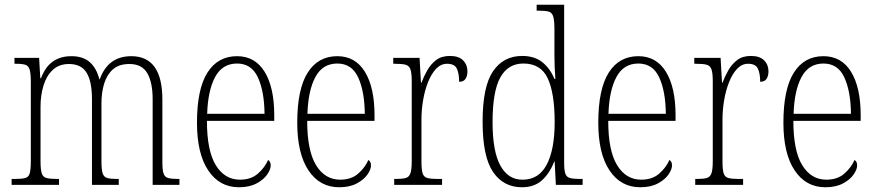

<svg xmlns="http://www.w3.org/2000/svg" viewBox="-20 -780 3697 810"><path d="M29 0V-25H42Q72 -25 86.5 -29Q101 -33 105.5 -49Q110 -65 110 -100V-433Q110 -468 105.5 -485Q101 -502 87.5 -506.5Q74 -511 46 -511H41V-536H145L150 -450H153Q171 -498 203 -520.5Q235 -543 281 -543Q330 -543 358.5 -518Q387 -493 399 -446H401Q436 -543 534 -543Q665 -543 665 -360V-96Q665 -63 670 -48Q675 -33 689.5 -29Q704 -25 733 -25H737V0H624V-361Q624 -432 601.5 -471Q579 -510 526 -510Q482 -510 456.5 -487.5Q431 -465 419.5 -427.5Q408 -390 408 -345V-99Q408 -65 413 -49Q418 -33 432.5 -29Q447 -25 475 -25H481V0H368V-361Q368 -436 345.5 -473Q323 -510 271 -510Q229 -510 202.5 -485Q176 -460 163.5 -419Q151 -378 151 -331V-99Q151 -65 156 -49Q161 -33 176.5 -29Q192 -25 222 -25H229V0Z M988 10Q906 10 858.5 -61Q811 -132 811 -262Q811 -404 855 -473.5Q899 -543 980 -543Q1056 -543 1096.5 -477Q1137 -411 1137 -294V-270H853Q853 -144 890.5 -83Q928 -22 992 -22Q1039 -22 1068 -47.5Q1097 -73 1111 -105Q1122 -99 1122 -82Q1122 -65 1107 -43.5Q1092 -22 1062 -6Q1032 10 988 10ZM1096 -300Q1095 -395 1068 -453.5Q1041 -512 980 -512Q918 -512 887.5 -455Q857 -398 854 -300Z M1411 10Q1329 10 1281.5 -61Q1234 -132 1234 -262Q1234 -404 1278 -473.5Q1322 -543 1403 -543Q1479 -543 1519.5 -477Q1560 -411 1560 -294V-270H1276Q1276 -144 1313.5 -83Q1351 -22 1415 -22Q1462 -22 1491 -47.5Q1520 -73 1534 -105Q1545 -99 1545 -82Q1545 -65 1530 -43.5Q1515 -22 1485 -6Q1455 10 1411 10ZM1519 -300Q1518 -395 1491 -453.5Q1464 -512 1403 -512Q1341 -512 1310.5 -455Q1280 -398 1277 -300Z M1643 0V-25H1649Q1677 -25 1691.5 -29Q1706 -33 1711.5 -49Q1717 -65 1717 -100V-438Q1717 -472 1711.5 -487.5Q1706 -503 1691 -507Q1676 -511 1645 -511H1639V-536H1750L1756 -431H1758Q1768 -458 1783 -484Q1798 -510 1820.5 -527Q1843 -544 1878 -544Q1915 -544 1933.5 -525.5Q1952 -507 1952 -479Q1952 -460 1944 -447.5Q1936 -435 1917 -435Q1917 -469 1907.5 -490Q1898 -511 1866 -511Q1840 -511 1820 -490Q1800 -469 1786 -434Q1772 -399 1765 -357.5Q1758 -316 1758 -276V-99Q1758 -64 1763 -48.5Q1768 -33 1783 -29Q1798 -25 1826 -25H1845V0Z M2182 10Q2104 10 2060 -54.5Q2016 -119 2016 -267Q2016 -415 2060 -479.5Q2104 -544 2183 -544Q2235 -544 2268 -517.5Q2301 -491 2319 -447H2323Q2321 -471 2320 -497Q2319 -523 2319 -548V-656Q2319 -693 2314 -710Q2309 -727 2295 -731Q2281 -735 2254 -735H2244V-760H2360V-93Q2360 -62 2365 -47.5Q2370 -33 2384.5 -29Q2399 -25 2427 -25H2438V0H2325L2320 -98H2318Q2299 -49 2266.5 -19.5Q2234 10 2182 10ZM2185 -22Q2253 -22 2286.5 -85.5Q2320 -149 2320 -265Q2320 -386 2291 -449Q2262 -512 2188 -512Q2123 -512 2090.5 -453Q2058 -394 2058 -265Q2058 -140 2091.5 -80.5Q2125 -21 2185 -22Z M2681 10Q2599 10 2551.5 -61Q2504 -132 2504 -262Q2504 -404 2548 -473.5Q2592 -543 2673 -543Q2749 -543 2789.5 -477Q2830 -411 2830 -294V-270H2546Q2546 -144 2583.5 -83Q2621 -22 2685 -22Q2732 -22 2761 -47.5Q2790 -73 2804 -105Q2815 -99 2815 -82Q2815 -65 2800 -43.5Q2785 -22 2755 -6Q2725 10 2681 10ZM2789 -300Q2788 -395 2761 -453.5Q2734 -512 2673 -512Q2611 -512 2580.5 -455Q2550 -398 2547 -300Z M2913 0V-25H2919Q2947 -25 2961.5 -29Q2976 -33 2981.5 -49Q2987 -65 2987 -100V-438Q2987 -472 2981.5 -487.5Q2976 -503 2961 -507Q2946 -511 2915 -511H2909V-536H3020L3026 -431H3028Q3038 -458 3053 -484Q3068 -510 3090.5 -527Q3113 -544 3148 -544Q3185 -544 3203.5 -525.5Q3222 -507 3222 -479Q3222 -460 3214 -447.5Q3206 -435 3187 -435Q3187 -469 3177.5 -490Q3168 -511 3136 -511Q3110 -511 3090 -490Q3070 -469 3056 -434Q3042 -399 3035 -357.5Q3028 -316 3028 -276V-99Q3028 -64 3033 -48.5Q3038 -33 3053 -29Q3068 -25 3096 -25H3115V0Z M3462 10Q3380 10 3332.5 -61Q3285 -132 3285 -262Q3285 -404 3329 -473.5Q3373 -543 3454 -543Q3530 -543 3570.5 -477Q3611 -411 3611 -294V-270H3327Q3327 -144 3364.5 -83Q3402 -22 3466 -22Q3513 -22 3542 -47.5Q3571 -73 3585 -105Q3596 -99 3596 -82Q3596 -65 3581 -43.5Q3566 -22 3536 -6Q3506 10 3462 10ZM3570 -300Q3569 -395 3542 -453.5Q3515 -512 3454 -512Q3392 -512 3361.5 -455Q3331 -398 3328 -300Z"/></svg>

Font: Noto Serif Tamil Condensed ExtraLight
Style: Regular
Weight: 200
Width: 3
Designer: Indian Type Foundry, Tom Grace, and the Monotype Design Team
Foundry: Monotype Imaging Inc.
Version: Version 2.004; ttfautohint (v1.8.4.7-5d5b)